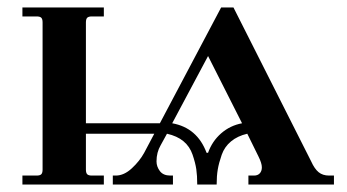

<svg xmlns="http://www.w3.org/2000/svg" viewBox="-20 -494 930 514"><path d="M441 -164Q508 -152 533 -85H537Q548 -116 572 -137Q596 -158 628 -164L537 -344ZM40 0V-24H78Q87 -24 90.5 -27.5Q94 -31 94 -40V-434Q94 -443 90.5 -446.5Q87 -450 78 -450H40V-474H258V-450H226Q217 -450 213.5 -446.5Q210 -443 210 -434V-164H408L572 -474H605L813 -62Q822 -42 833 -33Q844 -24 861 -24H874V0H645V-24H660Q670 -24 675.5 -30Q681 -36 681 -46Q681 -57 672 -75L642 -136Q616 -130 598.5 -115.5Q581 -101 573.5 -79.5Q566 -58 563 -40.5Q560 -23 560 0H508Q508 -24 505.5 -41Q503 -58 495.5 -80Q488 -102 471 -116Q454 -130 427 -136L410 -105Q399 -86 399 -62Q399 -48 408 -36Q417 -24 436 -24H443V0H282V-24H290Q312 -24 333 -43.5Q354 -63 366 -85L393 -136H210V-40Q210 -31 213.5 -27.5Q217 -24 226 -24H258V0Z"/></svg>

Font: Old Standard TT
Style: Bold
Weight: 700
Designer: Alexey Kryukov <alexios@thessalonica.org.ru>
Version: Version 2.2